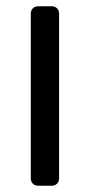

<svg xmlns="http://www.w3.org/2000/svg" viewBox="-20 -591 285 611"><path d="M78 -23V-548Q78 -558 84.5 -564.5Q91 -571 101 -571H145Q155 -571 161.5 -564.5Q168 -558 168 -548V-23Q168 -13 161.5 -6.5Q155 0 145 0H101Q91 0 84.5 -6.5Q78 -13 78 -23Z"/></svg>

Font: Contemporary
Style: Regular
Weight: 400
Designer: Victor Tran
Foundry: Victor Tran
Version: Version 1.100